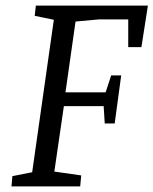

<svg xmlns="http://www.w3.org/2000/svg" viewBox="-20 -668 550 688"><path d="M21.2 0 24.3 -36.8 95.3 -50.8 172.9 -597.2 104.4 -611.2 108.5 -648H510L486.7 -499H439.5V-598.6H335.6L250.7 -590.8L214.6 -337.2H358.5L378.4 -397.9H414.3L391 -225.6H355.3L351.4 -287.8H208.9L174.7 -53.2L271 -39.4L267.4 0Z"/></svg>

Font: Faustina Light
Style: Italic
Weight: 300
Italic angle: -8°
Designer: Alfonso Garcia
Foundry: http://www.omnibus-type.com
Version: Version 1.200